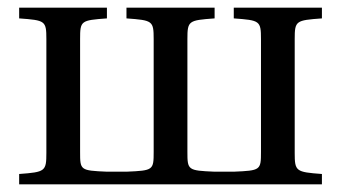

<svg xmlns="http://www.w3.org/2000/svg" viewBox="-20 -481 889 501"><path d="M30 0H820V-27C752 -32 749 -34 749 -82V-379C749 -427 752 -428 820 -433V-461H590V-433C658 -428 661 -427 661 -379V-85C661 -37 660 -36 590 -33H540C470 -36 469 -37 469 -85V-379C469 -427 472 -428 540 -433V-461H310V-433C378 -428 381 -427 381 -379V-85C381 -37 380 -36 310 -33H259C189 -36 189 -37 189 -85V-379C189 -427 191 -428 259 -433V-461H30V-433C98 -428 101 -427 101 -379V-82C101 -34 98 -32 30 -27Z"/></svg>

Font: erewhon
Style: Regular
Weight: 400
Version: Version 1.0.0